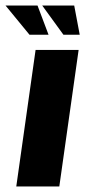

<svg xmlns="http://www.w3.org/2000/svg" viewBox="-69 -676 309 696"><path d="M-10 0 60 -495H216L146 0ZM220 -550H161L84 -656H200ZM107 -550H38L-49 -656H67Z"/></svg>

Font: Alumni Sans Black
Style: Italic
Weight: 900
Italic angle: -8°
Version: Version 1.016